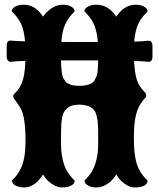

<svg xmlns="http://www.w3.org/2000/svg" viewBox="-20 -783 686 827"><path d="M85.9 24.4Q63.5 24.4 49.6 17.6Q35.6 10.7 33.2 2.4L30.8 -4.9Q64 -36.6 77.1 -75.7Q85.9 -102.1 88.4 -136.7Q90.8 -171.4 89.6 -205.8Q88.4 -240.2 84.5 -264.2Q79.6 -297.9 67.9 -317.9Q56.2 -337.9 46.4 -349.6Q36.6 -361.3 36.6 -370.1Q36.6 -374 42 -379.4Q47.4 -384.3 55.4 -393.6Q63.5 -402.8 71.3 -419.4Q87.4 -453.6 89.4 -521Q64.5 -520 49.1 -519Q33.7 -518.1 23.4 -516.6Q18.6 -516.6 13.7 -523.2Q8.8 -529.8 8.8 -539.1V-585.9Q8.8 -604.5 19.5 -607.4L23.4 -608.4Q40 -606.4 87.9 -605Q83.5 -654.3 70.3 -681.4Q57.1 -708.5 30.8 -733.9Q30.8 -751 58.1 -759.8Q68.4 -762.7 82.5 -762.7Q132.3 -762.7 165 -711.4Q204.1 -762.7 250.5 -762.7Q272.9 -762.7 285.2 -755.4Q297.4 -748 299.8 -741.2L301.8 -733.9Q273.9 -707.5 260.7 -678Q247.6 -648.4 244.1 -602.5Q283.2 -602.1 323.5 -602.1Q363.8 -602.1 401.4 -602.1Q397.9 -648.4 384.8 -678Q371.6 -707.5 343.8 -733.9Q343.8 -751 371.6 -759.8Q381.8 -762.7 395.5 -762.7Q445.8 -762.7 481 -711.4Q483.4 -716.3 493.2 -727.3Q502.9 -738.3 511.7 -745.1Q536.6 -762.7 561.5 -762.7Q585 -762.7 598.4 -755.6Q611.8 -748.5 613.8 -741.2L615.7 -733.9Q582 -701.7 569.8 -665Q565.4 -652.3 562.5 -636.7Q559.6 -621.1 558.1 -604Q585.9 -604.5 594.2 -605.5Q622.6 -608.4 626 -607.4Q636.7 -603 636.7 -585.9V-539.1Q636.7 -519 622.1 -516.6Q610.4 -518.1 595 -519Q579.6 -520 557.1 -520.5Q559.1 -494.1 562 -472.7Q567.9 -435.1 579.3 -416.7Q590.8 -398.4 600.3 -389.4Q609.9 -380.4 609.9 -370.1Q609.9 -365.2 604.5 -359.9Q599.1 -354.5 591.1 -344Q583 -333.5 575.2 -316.4Q556.6 -273.9 556.6 -194.8Q556.6 -141.1 562.3 -106.9Q567.9 -72.8 580.8 -49.6Q593.8 -26.4 615.7 -4.9Q615.7 13.7 588.9 21.5Q578.1 24.4 559.6 24.4Q540.5 24.4 519.8 10.3Q499 -3.9 490.2 -17.6L481 -31.7Q460 3.4 424.8 18.6Q411.1 24.4 392.6 24.4Q374.5 24.4 361.3 17.1Q348.1 9.8 345.7 2.4L343.8 -4.9Q377 -36.6 389.9 -75.7Q402.8 -114.7 402.8 -159.2V-215.3L401.9 -242.7Q401.4 -258.8 399.7 -267.1Q397.9 -275.4 395.5 -286.6Q391.6 -303.2 381.6 -312.7Q371.6 -322.3 364.3 -324.7Q340.3 -333.5 314.5 -332Q288.6 -330.6 276.9 -322.3Q259.8 -311 252.9 -294.7Q246.1 -278.3 244.1 -248Q242.7 -222.7 242.7 -168Q242.7 -113.8 255.6 -75.2Q268.6 -36.6 301.8 -4.9Q301.8 12.7 274.4 21.5Q264.2 24.4 245.6 24.4Q226.6 24.4 205.3 10.3Q184.1 -3.9 174.8 -17.6L165 -31.7Q163.1 -26.9 153.3 -14.6Q143.6 -2.4 134.8 4.9Q110.8 24.4 85.9 24.4ZM283.7 -418.5Q295.9 -413.6 323.7 -413.3Q351.6 -413.1 372.6 -423.3Q380.9 -426.8 387.2 -437Q392.6 -446.8 396 -454.8Q399.4 -462.9 400.9 -480Q402.3 -496.1 402.8 -522.9Q364.7 -522.9 316.9 -522.9Q275.9 -522.9 242.7 -522.9Q244.1 -460.4 253.4 -444.8Q262.7 -428.7 269.5 -425Q276.4 -421.4 283.7 -418.5Z"/></svg>

Font: Sancreek
Style: Regular
Weight: 400
Designer: Vernon Adams
Foundry: Vernon Adams
Version: Version 1.100; ttfautohint (v1.8.4.7-5d5b)